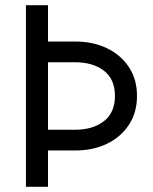

<svg xmlns="http://www.w3.org/2000/svg" viewBox="-20 -720 590 740"><path d="M80 -700H165V-560H270Q338 -560 391.5 -534.5Q445 -509 476.5 -462Q508 -415 508 -350Q508 -286 476.5 -238.5Q445 -191 391.5 -165.5Q338 -140 270 -140H165V0H80ZM270 -480H165V-220H270Q338 -220 380.5 -253Q423 -286 423 -350Q423 -415 380.5 -447.5Q338 -480 270 -480Z"/></svg>

Font: Jost
Style: Regular
Weight: 400
Version: Version 3.500